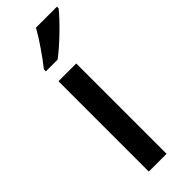

<svg xmlns="http://www.w3.org/2000/svg" viewBox="-255 -788 810 810"><g transform="rotate(-45 150.0 -383.0)"><path d="M300 -756V-766H175C150 -721 104 -655 74 -618V-606H144C193 -642 271 -719 300 -756ZM188 0V-539H82V0Z"/></g></svg>

Font: Noto Sans Canadian Aboriginal Medium
Style: Regular
Weight: 500
Designer: Monotype Design Team, Typotheque's Kevin King
Foundry: Monotype Imaging Inc.
Version: Version 2.004